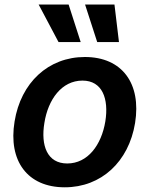

<svg xmlns="http://www.w3.org/2000/svg" viewBox="-20 -799 648 830"><path d="M259.9 10.7C418 10.7 536.6 -100.1 563.9 -267C591.6 -438.2 507.8 -552.6 346.9 -552.6C188.6 -552.6 70 -441.4 43 -273.8C14.9 -103.7 98.4 10.7 259.9 10.7ZM147 -779.5 233 -617.2H328.8L276.6 -779.5ZM171.9 -267.8C187.9 -369.3 246.8 -450.6 336.6 -450.6C422.2 -450.6 451 -372.5 435.4 -274.5C418.7 -172.6 359.7 -92.3 270.6 -92.3C184.3 -92.3 155.5 -169.4 171.9 -267.8ZM347.7 -779.5 400.2 -617.2H494.3L474.8 -779.5Z"/></svg>

Font: Margiela Sans Semi Bold
Style: Italic
Weight: 600
Italic angle: -9.39999°
Designer: Stefan Endress, Andreas Faust
Version: Version 1.100;FEAKit 1.0